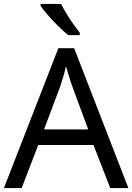

<svg xmlns="http://www.w3.org/2000/svg" viewBox="-20 -964 679 984"><path d="M545 0 459 -221H176L91 0H0L279 -717H360L638 0ZM352 -517Q349 -525 342 -546Q335 -567 328.5 -589.5Q322 -612 318 -624Q311 -593 302 -563.5Q293 -534 287 -517L206 -301H432ZM293 -944Q304 -922 320.5 -894.5Q337 -867 355.5 -841Q374 -815 389 -796V-784H330Q307 -802 278 -830.5Q249 -859 224.5 -887.5Q200 -916 188 -934V-944Z"/></svg>

Font: Noto Sans Old South Arabian
Style: Regular
Weight: 400
Designer: Monotype Design Team
Foundry: Monotype Imaging Inc.
Version: Version 2.001; ttfautohint (v1.8.4.7-5d5b)